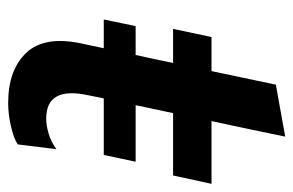

<svg xmlns="http://www.w3.org/2000/svg" viewBox="-147 -576 736 482"><g transform="rotate(90 221.0 -335.0)"><path d="M29 -227.5 45.5 -307.5H118Q123 -330 128 -353.2Q133 -376.5 138 -401.5H52.5L73 -498H158.5Q167.5 -541.5 175.8 -580Q184 -618.5 192.5 -659.5L323 -683Q313 -634 304 -591.5Q295 -549 284 -498H441.5L420.5 -401.5H264L244 -307.5H386L369 -227.5H227L219 -188Q196.5 -83 277.5 -83Q294.5 -83 314.5 -88.8Q334.5 -94.5 354.5 -108.5L342.5 -11.5Q327.5 -1.5 297 5.5Q266.5 12.5 239 12.5Q155.5 12.5 112.5 -33Q69.5 -78.5 89 -171Q92.5 -185.5 95.2 -199.5Q98 -213.5 101 -227.5Z"/></g></svg>

Font: Commissioner SemiBold
Style: Italic
Weight: 600
Italic angle: -12°
Designer: Kostas Bartsokas
Foundry: Kostas Bartsokas
Version: Version 1.000; ttfautohint (v1.8.3)